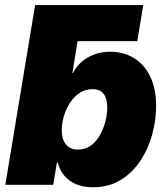

<svg xmlns="http://www.w3.org/2000/svg" viewBox="-20 -748 674 777"><path d="M197.3 -581.5 122.1 -727.5H559.6L535.6 -581.5ZM356 9.8Q316.4 9.8 287.1 -2.9Q257.8 -15.6 239.5 -38.1Q221.2 -60.5 213.9 -90.3H210.4L195.3 0H1.5L122.1 -727.5H317.9L272.9 -452.1H274.9Q288.6 -479 311 -498.3Q333.5 -517.6 362.8 -528.1Q392.1 -538.6 426.3 -538.6Q480.5 -538.6 522.2 -512.9Q564 -487.3 587.9 -438.2Q611.8 -389.2 611.8 -318.4Q611.8 -263.2 596.4 -205.6Q581.1 -147.9 549.3 -99.1Q517.6 -50.3 469.5 -20.3Q421.4 9.8 356 9.8ZM294.4 -142.6Q325.7 -142.6 348.4 -159.4Q371.1 -176.3 385.5 -202.9Q399.9 -229.5 407 -259Q414.1 -288.6 414.1 -313.5Q414.1 -348.6 399.4 -367.9Q384.8 -387.2 355 -387.2Q325.7 -387.2 302.5 -372.1Q279.3 -356.9 263.2 -331.8Q247.1 -306.6 238.5 -277.6Q230 -248.5 230 -220.7Q230 -184.1 247.1 -163.3Q264.2 -142.6 294.4 -142.6Z"/></svg>

Font: Inter 24pt Black
Style: Italic
Weight: 900
Italic angle: -9.3988°
Designer: Rasmus Andersson
Foundry: rsms
Version: Version 4.001;git-66647c0bb